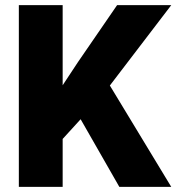

<svg xmlns="http://www.w3.org/2000/svg" viewBox="-20 -731 690 751"><path d="M295.4 -264.6 225.1 -187.5V0H53.7V-710.9H225.1V-397.5L284.7 -487.8L438 -710.9H649.9L409.7 -396.5L649.9 0H446.8Z"/></svg>

Font: Vazir Black FD
Style: Black-FD
Weight: 900
Designer: Saber Rastikerdar
Foundry: Saber Rastikerdar
Version: Version 30.0.0